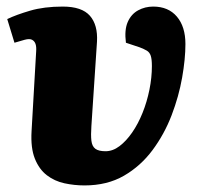

<svg xmlns="http://www.w3.org/2000/svg" viewBox="-20 -550 620 584"><path d="M446 -530Q492 -530 518 -499.5Q544 -469 544 -416Q544 -371 534 -314Q524 -257 502 -199.5Q480 -142 444 -93.5Q408 -45 357 -15.5Q306 14 237 14Q206 14 176 7.5Q146 1 122.5 -17Q99 -35 86 -67.5Q73 -100 76 -151L90 -394Q91 -408 88 -416.5Q85 -425 77.5 -429Q70 -433 55 -429L24 -420L2 -492Q29 -505 71.5 -517.5Q114 -530 171 -530Q229 -530 253.5 -502Q278 -474 275 -423L258 -167Q256 -139 258 -122Q260 -105 270 -97.5Q280 -90 301 -90Q323 -90 343.5 -105.5Q364 -121 382 -147Q400 -173 413.5 -206.5Q427 -240 434.5 -277Q442 -314 442 -349Q442 -370 438.5 -380.5Q435 -391 426.5 -396Q418 -401 405 -406L363 -420Q358 -459 368.5 -483Q379 -507 400 -518.5Q421 -530 446 -530Z"/></svg>

Font: Literata 18pt ExtraBold
Style: Italic
Weight: 800
Italic angle: -2°
Designer: Latin by Veronika Burian and Jose Scaglione. Greek by Irene Vlachou. Cyrillic by Vera Evstafieva
Foundry: TypeTogether
Version: Version 3.103;gftools[0.9.29]